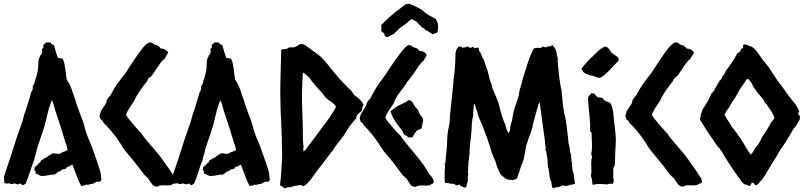

<svg xmlns="http://www.w3.org/2000/svg" viewBox="-30 -979 4278 1022"><path d="M-9.8 -37.1C-8.8 -34.2 -7.8 -29.3 -7.8 -22.5C-7.8 -15.6 -7.8 -10.7 -6.8 -5.9C-3.9 -2.9 2 -2 5.9 -2C9.8 -2 13.7 -2.9 17.6 -3.9C22.5 -1 28.3 1 33.2 1C38.1 1 42 -1 46.9 -3.9C50.8 1 60.5 0 67.4 2.9C71.3 0 75.2 -2 80.1 -2C85 -2 82 5.9 92.8 5.9C97.7 5.9 101.6 1 106.4 -2C125 -42 133.8 -85.9 152.3 -127.9C152.3 -142.6 162.1 -157.2 167 -188.5C179.7 -228.5 195.3 -268.6 207 -308.6C213.9 -332 218.8 -356.4 224.6 -378.9C227.5 -389.6 229.5 -402.3 234.4 -413.1C237.3 -419.9 238.3 -422.9 239.3 -429.7C242.2 -432.6 239.3 -430.7 246.1 -446.3L254.9 -425.8C267.6 -371.1 290 -320.3 304.7 -265.6C308.6 -251 315.4 -235.4 318.4 -218.8C325.2 -210 326.2 -192.4 330.1 -181.6C319.3 -170.9 300.8 -171.9 290 -161.1C285.2 -161.1 281.2 -160.2 276.4 -160.2C269.5 -160.2 263.7 -161.1 258.8 -164.1C256.8 -162.1 252.9 -161.1 246.1 -162.1C242.2 -159.2 242.2 -156.2 231.4 -152.3C227.5 -147.5 210.9 -135.7 204.1 -135.7C201.2 -128.9 197.3 -129.9 190.4 -127L181.6 -112.3C169.9 -109.4 172.9 -98.6 156.2 -90.8C153.3 -87.9 153.3 -77.1 153.3 -73.2C158.2 -70.3 160.2 -63.5 159.2 -54.7C169.9 -54.7 169.9 -48.8 190.4 -42C209 -42 226.6 -45.9 245.1 -49.8C259.8 -45.9 269.5 -54.7 280.3 -65.4C291 -66.4 295.9 -71.3 302.7 -78.1C313.5 -77.1 315.4 -80.1 323.2 -83C326.2 -86.9 321.3 -91.8 336.9 -91.8C340.8 -96.7 347.7 -99.6 355.5 -102.5C362.3 -87.9 365.2 -74.2 372.1 -59.6C378.9 -39.1 390.6 -8.8 402.3 10.7C409.2 9.8 415 9.8 420.9 7.8C423.8 6.8 424.8 1 436.5 4.9C445.3 4.9 446.3 0 461.9 0C465.8 0 467.8 -3.9 471.7 -4.9C476.6 -7.8 482.4 -9.8 489.3 -12.7C496.1 -9.8 504.9 -9.8 509.8 -22.5C508.8 -34.2 505.9 -44.9 505.9 -55.7C505.9 -67.4 461.9 -191.4 454.1 -210C443.4 -236.3 431.6 -261.7 423.8 -288.1C419.9 -300.8 418 -315.4 413.1 -328.1C400.4 -362.3 387.7 -395.5 376 -429.7C376 -432.6 375 -433.6 371.1 -446.3C356.4 -484.4 349.6 -522.5 325.2 -554.7C318.4 -590.8 319.3 -630.9 304.7 -665C297.9 -668 297.9 -668 278.3 -670.9C269.5 -693.4 263.7 -715.8 256.8 -739.3L254.9 -740.2C248 -740.2 243.2 -744.1 238.3 -752.9C230.5 -752 222.7 -752.9 214.8 -753.9C211.9 -747.1 200.2 -742.2 200.2 -735.4C200.2 -730.5 205.1 -725.6 193.4 -718.8C193.4 -710 198.2 -703.1 191.4 -692.4C190.4 -688.5 186.5 -685.5 183.6 -682.6C183.6 -675.8 181.6 -675.8 178.7 -670.9C171.9 -652.3 174.8 -622.1 170.9 -601.6C168 -585.9 163.1 -566.4 156.2 -550.8C155.3 -540 152.3 -531.2 143.6 -518.6L144.5 -505.9C141.6 -499 141.6 -494.1 136.7 -490.2C127.9 -456.1 116.2 -421.9 105.5 -387.7C98.6 -372.1 95.7 -356.4 90.8 -337.9C80.1 -305.7 69.3 -274.4 57.6 -242.2C35.2 -171.9 13.7 -103.5 -9.8 -37.1Z M507.8 -341.8C514.6 -336.9 520.5 -334 520.5 -325.2C543.9 -306.6 588.9 -250 604.5 -224.6C615.2 -210 622.1 -193.4 633.8 -179.7C668 -139.6 701.2 -98.6 732.4 -55.7C740.2 -44.9 750 -39.1 757.8 -30.3C766.6 -17.6 774.4 -3.9 785.2 7.8C793 10.7 794.9 14.6 805.7 14.6C808.6 14.6 814.5 9.8 818.4 8.8C830.1 5.9 848.6 7.8 863.3 7.8C870.1 7.8 880.9 7.8 893.6 -1C900.4 -3.9 907.2 -1 907.2 -12.7C907.2 -23.4 903.3 -33.2 896.5 -40C873 -78.1 845.7 -112.3 821.3 -148.4C804.7 -169.9 729.5 -252.9 724.6 -266.6C713.9 -277.3 644.5 -354.5 641.6 -367.2C641.6 -383.8 675.8 -426.8 685.5 -444.3C690.4 -453.1 693.4 -463.9 700.2 -472.7C714.8 -499 734.4 -522.5 752 -545.9C754.9 -549.8 755.9 -554.7 757.8 -558.6C762.7 -567.4 773.4 -569.3 779.3 -578.1C793 -598.6 807.6 -619.1 822.3 -641.6C831.1 -648.4 833 -659.2 843.8 -663.1C850.6 -675.8 860.4 -686.5 865.2 -701.2C853.5 -713.9 842.8 -720.7 826.2 -720.7C819.3 -727.5 816.4 -736.3 797.9 -740.2C786.1 -740.2 785.2 -755.9 762.7 -752.9C737.3 -740.2 708 -695.3 690.4 -669.9C671.9 -643.6 658.2 -619.1 639.6 -592.8C620.1 -565.4 595.7 -538.1 578.1 -507.8C571.3 -496.1 565.4 -484.4 558.6 -472.7C551.8 -463.9 543.9 -456.1 539.1 -448.2C536.1 -443.4 537.1 -438.5 536.1 -433.6C529.3 -417 516.6 -404.3 507.8 -388.7C504.9 -383.8 505.9 -378.9 502.9 -374C502 -370.1 500 -366.2 500 -361.3C500 -353.5 504.9 -348.6 507.8 -341.8Z M886.7 -37.1C887.7 -34.2 888.7 -29.3 888.7 -22.5C888.7 -15.6 888.7 -10.7 889.6 -5.9C892.6 -2.9 898.4 -2 902.3 -2C906.2 -2 910.2 -2.9 914.1 -3.9C918.9 -1 924.8 1 929.7 1C934.6 1 938.5 -1 943.4 -3.9C947.3 1 957 0 963.9 2.9C967.8 0 971.7 -2 976.6 -2C981.4 -2 978.5 5.9 989.3 5.9C994.1 5.9 998 1 1002.9 -2C1021.5 -42 1030.3 -85.9 1048.8 -127.9C1048.8 -142.6 1058.6 -157.2 1063.5 -188.5C1076.2 -228.5 1091.8 -268.6 1103.5 -308.6C1110.4 -332 1115.2 -356.4 1121.1 -378.9C1124 -389.6 1126 -402.3 1130.9 -413.1C1133.8 -419.9 1134.8 -422.9 1135.7 -429.7C1138.7 -432.6 1135.7 -430.7 1142.6 -446.3L1151.4 -425.8C1164.1 -371.1 1186.5 -320.3 1201.2 -265.6C1205.1 -251 1211.9 -235.4 1214.8 -218.8C1221.7 -210 1222.7 -192.4 1226.6 -181.6C1215.8 -170.9 1197.3 -171.9 1186.5 -161.1C1181.6 -161.1 1177.7 -160.2 1172.9 -160.2C1166 -160.2 1160.2 -161.1 1155.3 -164.1C1153.3 -162.1 1149.4 -161.1 1142.6 -162.1C1138.7 -159.2 1138.7 -156.2 1127.9 -152.3C1124 -147.5 1107.4 -135.7 1100.6 -135.7C1097.7 -128.9 1093.8 -129.9 1086.9 -127L1078.1 -112.3C1066.4 -109.4 1069.3 -98.6 1052.7 -90.8C1049.8 -87.9 1049.8 -77.1 1049.8 -73.2C1054.7 -70.3 1056.6 -63.5 1055.7 -54.7C1066.4 -54.7 1066.4 -48.8 1086.9 -42C1105.5 -42 1123 -45.9 1141.6 -49.8C1156.2 -45.9 1166 -54.7 1176.8 -65.4C1187.5 -66.4 1192.4 -71.3 1199.2 -78.1C1210 -77.1 1211.9 -80.1 1219.7 -83C1222.7 -86.9 1217.8 -91.8 1233.4 -91.8C1237.3 -96.7 1244.1 -99.6 1252 -102.5C1258.8 -87.9 1261.7 -74.2 1268.6 -59.6C1275.4 -39.1 1287.1 -8.8 1298.8 10.7C1305.7 9.8 1311.5 9.8 1317.4 7.8C1320.3 6.8 1321.3 1 1333 4.9C1341.8 4.9 1342.8 0 1358.4 0C1362.3 0 1364.3 -3.9 1368.2 -4.9C1373 -7.8 1378.9 -9.8 1385.7 -12.7C1392.6 -9.8 1401.4 -9.8 1406.2 -22.5C1405.3 -34.2 1402.3 -44.9 1402.3 -55.7C1402.3 -67.4 1358.4 -191.4 1350.6 -210C1339.8 -236.3 1328.1 -261.7 1320.3 -288.1C1316.4 -300.8 1314.5 -315.4 1309.6 -328.1C1296.9 -362.3 1284.2 -395.5 1272.5 -429.7C1272.5 -432.6 1271.5 -433.6 1267.6 -446.3C1252.9 -484.4 1246.1 -522.5 1221.7 -554.7C1214.8 -590.8 1215.8 -630.9 1201.2 -665C1194.3 -668 1194.3 -668 1174.8 -670.9C1166 -693.4 1160.2 -715.8 1153.3 -739.3L1151.4 -740.2C1144.5 -740.2 1139.6 -744.1 1134.8 -752.9C1127 -752 1119.1 -752.9 1111.3 -753.9C1108.4 -747.1 1096.7 -742.2 1096.7 -735.4C1096.7 -730.5 1101.6 -725.6 1089.8 -718.8C1089.8 -710 1094.7 -703.1 1087.9 -692.4C1086.9 -688.5 1083 -685.5 1080.1 -682.6C1080.1 -675.8 1078.1 -675.8 1075.2 -670.9C1068.4 -652.3 1071.3 -622.1 1067.4 -601.6C1064.5 -585.9 1059.6 -566.4 1052.7 -550.8C1051.8 -540 1048.8 -531.2 1040 -518.6L1041 -505.9C1038.1 -499 1038.1 -494.1 1033.2 -490.2C1024.4 -456.1 1012.7 -421.9 1002 -387.7C995.1 -372.1 992.2 -356.4 987.3 -337.9C976.6 -305.7 965.8 -274.4 954.1 -242.2C931.6 -171.9 910.2 -103.5 886.7 -37.1Z M1464.8 11.7C1475.6 10.7 1478.5 23.4 1487.3 23.4C1491.2 23.4 1494.1 19.5 1499 18.6C1507.8 16.6 1514.6 21.5 1535.2 10.7L1552.7 8.8C1561.5 7.8 1569.3 5.9 1570.3 5.9C1577.1 5.9 1579.1 11.7 1584 11.7C1601.6 11.7 1644.5 -50.8 1653.3 -63.5C1668.9 -85.9 1687.5 -106.4 1703.1 -128.9C1717.8 -147.5 1729.5 -164.1 1744.1 -182.6C1756.8 -203.1 1770.5 -220.7 1786.1 -239.3C1804.7 -261.7 1816.4 -286.1 1832 -308.6C1842.8 -324.2 1857.4 -336.9 1866.2 -350.6C1869.1 -355.5 1866.2 -359.4 1869.1 -363.3C1870.1 -366.2 1892.6 -387.7 1896.5 -390.6C1897.5 -393.6 1897.5 -403.3 1898.4 -407.2C1901.4 -412.1 1904.3 -416 1904.3 -420.9C1904.3 -428.7 1886.7 -449.2 1879.9 -454.1C1871.1 -462.9 1859.4 -468.8 1851.6 -477.5C1847.7 -484.4 1844.7 -490.2 1840.8 -495.1C1832 -505.9 1821.3 -511.7 1812.5 -522.5C1786.1 -548.8 1758.8 -580.1 1734.4 -610.4C1710 -640.6 1687.5 -673.8 1653.3 -695.3C1645.5 -700.2 1590.8 -744.1 1584 -744.1C1580.1 -744.1 1578.1 -742.2 1570.3 -745.1C1554.7 -738.3 1543 -726.6 1528.3 -726.6C1521.5 -726.6 1515.6 -727.5 1508.8 -726.6C1498 -713.9 1478.5 -720.7 1466.8 -713.9C1465.8 -636.7 1461.9 -560.5 1461.9 -485.4C1461.9 -376 1471.7 -269.5 1471.7 -161.1C1471.7 -142.6 1471.7 -125 1469.7 -106.4C1466.8 -76.2 1466.8 -45.9 1462.9 -15.6C1461.9 -8.8 1460.9 -5.9 1460.9 1C1460.9 5.9 1461.9 8.8 1464.8 11.7ZM1582 -592.8C1596.7 -585.9 1605.5 -574.2 1617.2 -566.4C1635.7 -535.2 1661.1 -510.7 1684.6 -484.4C1691.4 -476.6 1696.3 -467.8 1703.1 -460C1710.9 -451.2 1724.6 -443.4 1734.4 -436.5C1741.2 -431.6 1757.8 -417 1757.8 -410.2C1757.8 -403.3 1725.6 -355.5 1718.8 -345.7C1704.1 -325.2 1689.5 -306.6 1674.8 -287.1C1652.3 -256.8 1631.8 -227.5 1609.4 -199.2C1602.5 -190.4 1596.7 -179.7 1585.9 -172.9C1585 -177.7 1584 -182.6 1584 -185.5C1584 -188.5 1585 -192.4 1585.9 -196.3C1582 -222.7 1582 -248 1582 -274.4C1582 -343.8 1577.1 -411.1 1577.1 -481.4C1577.1 -488.3 1581.1 -588.9 1582 -592.8Z M1891.6 -329.1C1898.4 -325.2 1904.3 -321.3 1905.3 -313.5C1926.8 -293.9 1969.7 -241.2 1985.4 -215.8C1994.1 -201.2 2003.9 -186.5 2013.7 -172.9C2024.4 -158.2 2036.1 -148.4 2046.9 -133.8C2069.3 -107.4 2087.9 -79.1 2109.4 -51.8C2116.2 -43 2126 -36.1 2134.8 -27.3C2143.6 -14.6 2149.4 -2 2160.2 9.8C2168 10.7 2169.9 15.6 2180.7 15.6C2183.6 15.6 2189.5 11.7 2192.4 10.7C2203.1 6.8 2223.6 8.8 2235.4 8.8C2242.2 8.8 2255.9 8.8 2260.7 5.9C2265.6 2.9 2262.7 -1 2273.4 -1C2276.4 -2.9 2278.3 -5.9 2278.3 -10.7C2278.3 -12.7 2278.3 -16.6 2276.4 -21.5C2270.5 -37.1 2262.7 -43.9 2252 -56.6L2234.4 -85.9C2222.7 -105.5 2209 -122.1 2194.3 -140.6C2178.7 -161.1 2107.4 -243.2 2102.5 -255.9C2091.8 -263.7 2023.4 -340.8 2021.5 -352.5C2021.5 -370.1 2055.7 -411.1 2064.5 -427.7C2069.3 -436.5 2072.3 -447.3 2077.1 -456.1C2091.8 -482.4 2110.4 -502.9 2127.9 -526.4C2130.9 -530.3 2131.8 -535.2 2134.8 -539.1C2142.6 -548.8 2149.4 -557.6 2158.2 -569.3C2172.9 -588.9 2187.5 -608.4 2200.2 -630.9C2209 -635.7 2210.9 -647.5 2221.7 -652.3C2228.5 -664.1 2237.3 -673.8 2241.2 -688.5C2230.5 -701.2 2221.7 -708 2203.1 -708C2196.3 -714.8 2194.3 -721.7 2177.7 -725.6C2165 -725.6 2163.1 -740.2 2143.6 -739.3C2117.2 -723.6 2091.8 -681.6 2073.2 -658.2C2056.6 -633.8 2040 -610.4 2023.4 -584C2001 -552.7 1977.5 -523.4 1960 -490.2C1953.1 -477.5 1947.3 -466.8 1941.4 -456.1C1936.5 -447.3 1925.8 -441.4 1922.9 -430.7C1919.9 -426.8 1921.9 -421.9 1918.9 -418C1912.1 -402.3 1901.4 -388.7 1892.6 -375C1890.6 -372.1 1884.8 -352.5 1884.8 -347.7C1884.8 -340.8 1888.7 -335.9 1891.6 -329.1ZM2001 -810.5C2007.8 -807.6 2011.7 -803.7 2015.6 -798.8C2016.6 -789.1 2021.5 -783.2 2029.3 -781.2C2043.9 -784.2 2052.7 -793.9 2067.4 -798.8C2072.3 -803.7 2079.1 -813.5 2085.9 -816.4C2089.8 -823.2 2095.7 -826.2 2099.6 -831.1C2119.1 -841.8 2142.6 -863.3 2161.1 -877.9C2169.9 -875 2177.7 -867.2 2186.5 -864.3C2197.3 -853.5 2207 -842.8 2218.8 -831.1C2229.5 -831.1 2228.5 -823.2 2235.4 -818.4C2251 -814.5 2259.8 -802.7 2274.4 -795.9C2281.2 -799.8 2287.1 -803.7 2294.9 -803.7C2301.8 -810.5 2301.8 -826.2 2301.8 -834C2301.8 -859.4 2299.8 -857.4 2290 -877C2274.4 -888.7 2255.9 -894.5 2240.2 -906.2C2225.6 -917 2210.9 -931.6 2194.3 -938.5C2182.6 -945.3 2165 -952.1 2149.4 -959C2142.6 -958 2134.8 -958 2127.9 -955.1C2093.8 -928.7 2058.6 -905.3 2017.6 -864.3C2010.7 -857.4 2005.9 -851.6 1999 -844.7C2002 -839.8 1998 -819.3 2001 -810.5ZM2093.8 -305.7 2100.6 -296.9C2107.4 -288.1 2118.2 -272.5 2121.1 -261.7C2131.8 -257.8 2137.7 -253.9 2144.5 -247.1C2149.4 -248 2151.4 -247.1 2167 -248C2167 -254.9 2185.5 -281.2 2191.4 -285.2C2198.2 -290 2206.1 -289.1 2212.9 -295.9C2214.8 -297.9 2222.7 -336.9 2222.7 -340.8C2222.7 -351.6 2206.1 -365.2 2202.1 -376C2199.2 -379.9 2197.3 -390.6 2194.3 -393.6C2191.4 -400.4 2185.5 -403.3 2181.6 -408.2C2176.8 -415 2171.9 -423.8 2167 -433.6C2153.3 -441.4 2165 -445.3 2143.6 -445.3C2130.9 -434.6 2115.2 -428.7 2099.6 -420.9C2084 -413.1 2073.2 -406.2 2048.8 -387.7C2056.6 -356.4 2073.2 -332 2093.8 -305.7Z M2338.9 -5.9C2346.7 -4.9 2359.4 -6.8 2366.2 0C2370.1 0 2368.2 -3.9 2379.9 0C2382.8 0 2383.8 -4.9 2394.5 5.9C2401.4 4.9 2398.4 10.7 2414.1 3.9C2420.9 2.9 2418 14.6 2432.6 13.7C2435.5 17.6 2440.4 19.5 2444.3 19.5C2451.2 19.5 2455.1 13.7 2454.1 2.9C2458 -2 2457 -7.8 2460 -12.7C2460 -25.4 2459 -40 2462.9 -51.8C2461.9 -53.7 2460.9 -57.6 2460.9 -63.5C2460.9 -70.3 2461.9 -78.1 2461.9 -85C2461.9 -89.8 2460.9 -91.8 2463.9 -96.7C2460.9 -123 2469.7 -146.5 2469.7 -170.9C2470.7 -205.1 2474.6 -236.3 2478.5 -267.6C2480.5 -285.2 2481.4 -302.7 2481.4 -320.3C2482.4 -335 2485.4 -348.6 2488.3 -364.3C2489.3 -378.9 2489.3 -391.6 2491.2 -406.2C2492.2 -413.1 2489.3 -422.9 2496.1 -425.8C2499 -417 2501 -408.2 2503.9 -400.4C2506.8 -393.6 2508.8 -389.6 2510.7 -382.8C2513.7 -371.1 2515.6 -358.4 2522.5 -345.7C2530.3 -330.1 2538.1 -311.5 2543.9 -294.9C2546.9 -287.1 2547.9 -282.2 2550.8 -275.4C2552.7 -273.4 2572.3 -218.8 2572.3 -215.8C2575.2 -204.1 2583 -186.5 2584 -175.8C2587.9 -167 2590.8 -158.2 2593.8 -149.4C2600.6 -134.8 2607.4 -124 2610.4 -109.4C2613.3 -93.8 2621.1 -83 2625 -68.4C2627.9 -65.4 2631.8 -58.6 2635.7 -48.8C2643.6 -42 2651.4 -37.1 2658.2 -29.3C2665 -28.3 2668.9 -23.4 2675.8 -22.5C2683.6 -22.5 2692.4 -22.5 2699.2 -19.5C2706.1 -23.4 2710.9 -24.4 2717.8 -25.4C2723.6 -31.2 2726.6 -38.1 2726.6 -45.9C2738.3 -68.4 2739.3 -92.8 2752 -112.3C2751 -119.1 2752.9 -119.1 2755.9 -126C2758.8 -132.8 2760.7 -150.4 2762.7 -158.2C2766.6 -172.9 2767.6 -186.5 2770.5 -202.1C2779.3 -230.5 2788.1 -254.9 2801.8 -293C2805.7 -303.7 2806.6 -318.4 2809.6 -329.1C2816.4 -352.5 2823.2 -377.9 2830.1 -401.4C2833 -412.1 2835 -426.8 2842.8 -433.6C2850.6 -371.1 2860.4 -308.6 2868.2 -246.1C2871.1 -235.4 2870.1 -222.7 2871.1 -211.9C2872.1 -204.1 2877 -197.3 2873 -178.7C2880.9 -173.8 2877.9 -162.1 2879.9 -154.3C2883.8 -139.6 2885.7 -129.9 2884.8 -107.4C2887.7 -100.6 2885.7 -96.7 2886.7 -89.8C2896.5 -69.3 2890.6 -31.2 2904.3 -12.7C2907.2 -2 2904.3 15.6 2915 23.4C2925.8 16.6 2941.4 19.5 2960.9 10.7C2964.8 7.8 2961.9 2.9 2976.6 10.7C2987.3 10.7 2998 8.8 3007.8 3.9C3015.6 3.9 3023.4 3.9 3030.3 -2.9C3027.3 -19.5 3026.4 -37.1 3023.4 -52.7C3016.6 -71.3 3014.6 -92.8 3014.6 -112.3C3009.8 -120.1 3012.7 -131.8 3009.8 -140.6C3012.7 -148.4 3008.8 -155.3 3006.8 -162.1C3003.9 -173.8 3002.9 -185.5 3001 -198.2C3000 -205.1 2997.1 -210.9 2996.1 -217.8C2994.1 -234.4 2994.1 -250 2991.2 -266.6C2987.3 -300.8 2983.4 -333 2976.6 -365.2C2972.7 -372.1 2970.7 -380.9 2970.7 -392.6C2967.8 -402.3 2962.9 -448.2 2962.9 -457C2962.9 -468.8 2959 -479.5 2960 -496.1C2952.1 -511.7 2936.5 -642.6 2938.5 -672.9C2931.6 -684.6 2933.6 -699.2 2929.7 -710.9C2926.8 -719.7 2921.9 -725.6 2911.1 -738.3C2907.2 -738.3 2903.3 -734.4 2900.4 -731.4C2893.6 -734.4 2891.6 -730.5 2886.7 -733.4C2883.8 -729.5 2879.9 -727.5 2873 -727.5C2868.2 -727.5 2864.3 -729.5 2861.3 -732.4C2858.4 -729.5 2853.5 -726.6 2846.7 -723.6C2835 -724.6 2824.2 -725.6 2813.5 -721.7C2810.5 -718.8 2808.6 -718.8 2804.7 -707C2786.1 -670.9 2776.4 -634.8 2760.7 -585C2753.9 -566.4 2750 -547.9 2745.1 -529.3C2738.3 -508.8 2734.4 -498 2732.4 -475.6C2731.4 -464.8 2725.6 -457 2724.6 -446.3C2721.7 -443.4 2720.7 -442.4 2717.8 -425.8C2710.9 -418.9 2695.3 -347.7 2695.3 -335.9C2688.5 -323.2 2685.5 -298.8 2684.6 -284.2C2680.7 -280.3 2681.6 -274.4 2677.7 -271.5C2669.9 -274.4 2660.2 -309.6 2660.2 -316.4C2653.3 -327.1 2652.3 -334 2643.6 -357.4C2634.8 -381.8 2629.9 -409.2 2622.1 -433.6C2614.3 -458 2603.5 -478.5 2594.7 -501C2591.8 -508.8 2587.9 -521.5 2586.9 -529.3C2575.2 -551.8 2572.3 -579.1 2565.4 -603.5C2561.5 -612.3 2558.6 -620.1 2555.7 -627L2552.7 -638.7C2549.8 -649.4 2546.9 -656.2 2543.9 -664.1C2533.2 -676.8 2533.2 -695.3 2520.5 -708C2519.5 -712.9 2519.5 -718.8 2516.6 -723.6C2513.7 -725.6 2506.8 -725.6 2497.1 -722.7C2493.2 -723.6 2492.2 -727.5 2488.3 -730.5C2483.4 -727.5 2477.5 -726.6 2472.7 -723.6C2465.8 -726.6 2463.9 -731.4 2456.1 -731.4C2449.2 -724.6 2439.5 -727.5 2430.7 -724.6C2426.8 -731.4 2417 -731.4 2410.2 -731.4C2406.2 -720.7 2398.4 -719.7 2398.4 -708C2398.4 -701.2 2394.5 -700.2 2394.5 -697.3V-686.5C2394.5 -656.2 2391.6 -627 2389.6 -595.7C2388.7 -583 2383.8 -561.5 2383.8 -549.8C2383.8 -527.3 2378.9 -502.9 2377 -478.5C2374 -447.3 2370.1 -415 2367.2 -382.8C2364.3 -362.3 2365.2 -339.8 2362.3 -320.3C2359.4 -308.6 2358.4 -298.8 2355.5 -287.1C2351.6 -262.7 2349.6 -241.2 2349.6 -205.1C2346.7 -182.6 2345.7 -162.1 2342.8 -139.6C2341.8 -130.9 2344.7 -122.1 2336.9 -105.5C2336.9 -100.6 2338.9 -97.7 2338.9 -93.8C2338.9 -83 2336.9 -75.2 2336.9 -66.4C2336.9 -51.8 2336.9 -36.1 2336.9 -21.5C2336.9 -14.6 2337.9 -10.7 2338.9 -5.9Z M3110.4 -282.2C3113.3 -273.4 3119.1 -283.2 3119.1 -265.6C3119.1 -246.1 3121.1 -224.6 3121.1 -204.1C3121.1 -195.3 3120.1 -185.5 3120.1 -174.8C3117.2 -171.9 3117.2 -160.2 3117.2 -156.2C3117.2 -152.3 3121.1 -151.4 3121.1 -144.5C3121.1 -137.7 3118.2 -133.8 3118.2 -127C3115.2 -108.4 3118.2 -89.8 3118.2 -71.3C3118.2 -64.5 3119.1 -61.5 3115.2 -45.9C3115.2 -42 3116.2 -39.1 3117.2 -35.2C3124 -23.4 3120.1 -7.8 3125 4.9C3137.7 2 3150.4 0 3161.1 0C3175.8 0 3187.5 2 3202.1 2.9C3205.1 0 3210.9 -1 3217.8 -1C3221.7 -1 3226.6 -1 3230.5 0C3234.4 -2.9 3236.3 -8.8 3236.3 -15.6C3236.3 -24.4 3234.4 -32.2 3234.4 -40V-71.3C3234.4 -78.1 3234.4 -82 3235.4 -85C3246.1 -97.7 3244.1 -126 3244.1 -141.6C3244.1 -171.9 3248 -203.1 3248 -233.4C3248 -263.7 3243.2 -292 3240.2 -322.3C3235.4 -351.6 3236.3 -405.3 3218.8 -429.7C3213.9 -436.5 3190.4 -438.5 3184.6 -447.3C3181.6 -451.2 3179.7 -456.1 3174.8 -458C3168 -460.9 3158.2 -459 3150.4 -462.9C3141.6 -466.8 3138.7 -477.5 3129.9 -482.4C3126 -481.4 3121.1 -481.4 3116.2 -482.4C3113.3 -468.8 3100.6 -473.6 3100.6 -455.1C3100.6 -396.5 3115.2 -339.8 3110.4 -282.2ZM3097.7 -584C3104.5 -577.1 3111.3 -578.1 3120.1 -577.1C3131.8 -574.2 3150.4 -564.5 3161.1 -564.5C3173.8 -564.5 3203.1 -593.8 3212.9 -603.5C3225.6 -616.2 3234.4 -627.9 3247.1 -639.6C3253.9 -648.4 3263.7 -652.3 3263.7 -664.1C3263.7 -674.8 3242.2 -685.5 3233.4 -692.4C3217.8 -700.2 3211.9 -730.5 3191.4 -730.5C3180.7 -730.5 3178.7 -720.7 3168 -719.7C3145.5 -701.2 3127 -679.7 3104.5 -660.2C3100.6 -656.2 3064.5 -615.2 3064.5 -613.3C3072.3 -601.6 3074.2 -588.9 3097.7 -584Z M3306.6 -341.8C3313.5 -336.9 3319.3 -334 3319.3 -325.2C3342.8 -306.6 3387.7 -250 3403.3 -224.6C3414.1 -210 3420.9 -193.4 3432.6 -179.7C3466.8 -139.6 3500 -98.6 3531.2 -55.7C3539.1 -44.9 3548.8 -39.1 3556.6 -30.3C3565.4 -17.6 3573.2 -3.9 3584 7.8C3591.8 10.7 3593.8 14.6 3604.5 14.6C3607.4 14.6 3613.3 9.8 3617.2 8.8C3628.9 5.9 3647.5 7.8 3662.1 7.8C3668.9 7.8 3679.7 7.8 3692.4 -1C3699.2 -3.9 3706.1 -1 3706.1 -12.7C3706.1 -23.4 3702.1 -33.2 3695.3 -40C3671.9 -78.1 3644.5 -112.3 3620.1 -148.4C3603.5 -169.9 3528.3 -252.9 3523.4 -266.6C3512.7 -277.3 3443.4 -354.5 3440.4 -367.2C3440.4 -383.8 3474.6 -426.8 3484.4 -444.3C3489.3 -453.1 3492.2 -463.9 3499 -472.7C3513.7 -499 3533.2 -522.5 3550.8 -545.9C3553.7 -549.8 3554.7 -554.7 3556.6 -558.6C3561.5 -567.4 3572.3 -569.3 3578.1 -578.1C3591.8 -598.6 3606.4 -619.1 3621.1 -641.6C3629.9 -648.4 3631.8 -659.2 3642.6 -663.1C3649.4 -675.8 3659.2 -686.5 3664.1 -701.2C3652.3 -713.9 3641.6 -720.7 3625 -720.7C3618.2 -727.5 3615.2 -736.3 3596.7 -740.2C3585 -740.2 3584 -755.9 3561.5 -752.9C3536.1 -740.2 3506.8 -695.3 3489.3 -669.9C3470.7 -643.6 3457 -619.1 3438.5 -592.8C3418.9 -565.4 3394.5 -538.1 3377 -507.8C3370.1 -496.1 3364.3 -484.4 3357.4 -472.7C3350.6 -463.9 3342.8 -456.1 3337.9 -448.2C3335 -443.4 3335.9 -438.5 3335 -433.6C3328.1 -417 3315.4 -404.3 3306.6 -388.7C3303.7 -383.8 3304.7 -378.9 3301.8 -374C3300.8 -370.1 3298.8 -366.2 3298.8 -361.3C3298.8 -353.5 3303.7 -348.6 3306.6 -341.8Z M3765.6 -235.4C3773.4 -222.7 3781.2 -210 3790 -199.2C3796.9 -191.4 3803.7 -188.5 3806.6 -177.7C3813.5 -174.8 3817.4 -164.1 3820.3 -157.2C3824.2 -149.4 3830.1 -141.6 3835 -133.8C3852.5 -105.5 3870.1 -78.1 3889.6 -51.8C3893.6 -46.9 3896.5 -41 3901.4 -35.2C3905.3 -30.3 3910.2 -25.4 3913.1 -17.6C3918 -10.7 3925.8 -5.9 3930.7 2C3943.4 1 3948.2 8.8 3959 11.7C3963.9 8.8 3964.8 2.9 3969.7 0C3969.7 -2.9 3965.8 -8.8 3982.4 -4.9C3984.4 2.9 3989.3 6.8 3998 6.8C4008.8 -1 4014.6 -13.7 4025.4 -21.5C4032.2 -32.2 4038.1 -40 4044.9 -50.8C4051.8 -61.5 4056.6 -71.3 4063.5 -82C4075.2 -100.6 4088.9 -127 4101.6 -143.6C4102.5 -145.5 4115.2 -168 4116.2 -169.9C4120.1 -174.8 4123 -177.7 4126 -184.6C4136.7 -197.3 4186.5 -277.3 4189.5 -287.1C4194.3 -291 4194.3 -297.9 4201.2 -300.8C4204.1 -305.7 4207 -311.5 4211.9 -316.4C4214.8 -325.2 4221.7 -333 4226.6 -341.8C4225.6 -345.7 4228.5 -350.6 4228.5 -355.5C4228.5 -362.3 4222.7 -368.2 4217.8 -373C4218.8 -377.9 4221.7 -382.8 4224.6 -387.7C4217.8 -402.3 4212.9 -412.1 4198.2 -431.6C4186.5 -443.4 4135.7 -512.7 4127.9 -525.4C4121.1 -530.3 4078.1 -594.7 4071.3 -606.4C4059.6 -627 4043 -643.6 4028.3 -663.1C4017.6 -677.7 4005.9 -695.3 3995.1 -710C3988.3 -712.9 3986.3 -718.8 3981.4 -723.6C3974.6 -726.6 3971.7 -733.4 3959 -733.4C3947.3 -741.2 3946.3 -740.2 3931.6 -743.2C3928.7 -740.2 3922.9 -741.2 3925.8 -725.6C3925.8 -722.7 3918.9 -720.7 3916 -719.7C3913.1 -714.8 3911.1 -710 3911.1 -704.1C3903.3 -705.1 3903.3 -695.3 3894.5 -695.3C3887.7 -683.6 3883.8 -673.8 3873 -657.2C3866.2 -650.4 3864.3 -639.6 3856.4 -634.8C3851.6 -624 3845.7 -616.2 3837.9 -609.4C3831.1 -594.7 3825.2 -582 3814.5 -571.3C3812.5 -561.5 3807.6 -553.7 3798.8 -547.9C3797.9 -542 3794.9 -537.1 3789.1 -532.2C3786.1 -517.6 3774.4 -510.7 3771.5 -496.1C3764.6 -491.2 3762.7 -484.4 3755.9 -480.5C3749 -464.8 3746.1 -453.1 3731.4 -430.7C3723.6 -418.9 3715.8 -406.2 3707 -391.6C3706.1 -386.7 3705.1 -382.8 3705.1 -379.9C3698.2 -373 3702.1 -364.3 3695.3 -343.8C3717.8 -305.7 3739.3 -271.5 3765.6 -235.4ZM3826.2 -368.2C3833 -382.8 3838.9 -391.6 3848.6 -404.3C3855.5 -413.1 3859.4 -422.9 3865.2 -432.6C3872.1 -443.4 3877 -451.2 3883.8 -460C3892.6 -475.6 3901.4 -493.2 3911.1 -507.8C3921.9 -524.4 3933.6 -538.1 3942.4 -554.7C3945.3 -557.6 3948.2 -556.6 3952.1 -559.6C3959 -550.8 3965.8 -544.9 3971.7 -535.2C3974.6 -530.3 3975.6 -526.4 3978.5 -519.5C3986.3 -506.8 4008.8 -476.6 4019.5 -465.8C4023.4 -458 4030.3 -454.1 4034.2 -447.3C4037.1 -442.4 4039.1 -437.5 4040 -434.6C4043.9 -430.7 4046.9 -426.8 4051.8 -422.9C4055.7 -416 4058.6 -410.2 4063.5 -403.3C4074.2 -388.7 4085 -377 4092.8 -349.6C4085 -342.8 4083 -334 4075.2 -329.1C4071.3 -319.3 4039.1 -265.6 4029.3 -253.9C4021.5 -238.3 4015.6 -223.6 4001 -204.1C3986.3 -189.5 3980.5 -170.9 3967.8 -156.2C3954.1 -164.1 3924.8 -225.6 3911.1 -243.2C3904.3 -252 3897.5 -258.8 3892.6 -269.5C3881.8 -280.3 3877.9 -292 3867.2 -300.8C3864.3 -308.6 3834 -352.5 3826.2 -368.2Z"/></svg>

Font: Caesar Dressing Cyrillic
Style: Regular
Weight: 400
Designer: Dathan Boardman
Foundry: Open Window
Version: Version 1.00;July 2, 2020;FontCreator 13.0.0.2642 64-bit